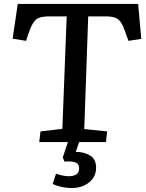

<svg xmlns="http://www.w3.org/2000/svg" viewBox="-20 -720 738 973"><path d="M341 233Q318 233 291 227Q264 221 247 212L264 160Q276 165 294.5 169Q313 173 329 173Q352 173 366.5 164Q381 155 381 133Q381 107 357 101.5Q333 96 307 99L298 78L324 0H179L185 -54L296 -67L318 -637H231Q200 -637 181.5 -631Q163 -625 151 -608Q139 -591 127 -558L112 -513L44 -524L70 -700H680L696 -523L631 -513L615 -558Q604 -590 592.5 -607Q581 -624 563 -630.5Q545 -637 515 -637H427L407 -66L523 -54L517 0H381L364 50Q404 49 435.5 67.5Q467 86 467 130Q467 175 432 204Q397 233 341 233Z"/></svg>

Font: Literata 7pt Medium
Style: Italic
Weight: 500
Italic angle: -2°
Designer: Latin by Veronika Burian and Jose Scaglione. Greek by Irene Vlachou. Cyrillic by Vera Evstafieva
Foundry: TypeTogether
Version: Version 3.002